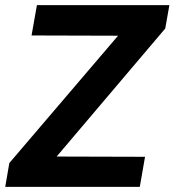

<svg xmlns="http://www.w3.org/2000/svg" viewBox="-37 -731 682 751"><path d="M184.6 -118.7 530.3 -117.7 509.8 0H-16.6L-0.5 -93.3L424.8 -591.3L86.4 -592.3L107.4 -710.9H625.5L609.4 -619.6Z"/></svg>

Font: RobotoDraft
Style: Bold Italic
Weight: 700
Italic angle: -12°
Version: Version 2.001150; 2014